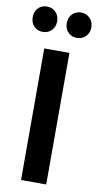

<svg xmlns="http://www.w3.org/2000/svg" viewBox="-103 -962 513 1006"><g transform="rotate(10 154.0 -459.5)"><path d="M63 -919Q91 -919 109.5 -900Q128 -881 128 -851Q128 -822 109.5 -803Q91 -784 63 -784Q34 -784 16 -803Q-2 -822 -2 -851Q-2 -881 16 -900Q34 -919 63 -919ZM245 -919Q272 -919 291 -900Q310 -881 310 -851Q310 -822 291 -803Q272 -784 245 -784Q216 -784 197.5 -803Q179 -822 179 -851Q179 -881 197.5 -900Q216 -919 245 -919ZM220 -700V0H86V-700Z"/></g></svg>

Font: QuotatisMedium
Style: Regular
Weight: 500
Designer: Julieta Ulanovsky
Foundry: Quotatis-Medium
Version: Version 4.000;PS 004.000;hotconv 1.0.88;makeotf.lib2.5.64775